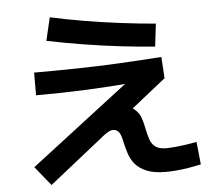

<svg xmlns="http://www.w3.org/2000/svg" viewBox="-57 -864 1114 986"><g transform="rotate(-5 500.0 -370.5)"><path d="M169 59 89 -40 650 -471 651 -430Q514 -418 388 -412.5Q262 -407 130 -407V-524Q245 -524 353 -526Q461 -528 568.5 -533.5Q676 -539 788 -547L795 -437L535 -230L471 -234Q474 -271 495.5 -290Q517 -309 557 -309Q604 -309 627.5 -290Q651 -271 660.5 -243Q670 -215 675 -187Q681 -157 689 -132.5Q697 -108 716 -93Q735 -78 773 -78Q789 -78 817 -80.5Q845 -83 876 -87.5Q907 -92 930 -97L942 20Q911 27 878 32.5Q845 38 815 40.5Q785 43 760 43Q698 43 660.5 27Q623 11 602.5 -14Q582 -39 573 -67.5Q564 -96 558 -121Q554 -143 548.5 -159.5Q543 -176 533.5 -185.5Q524 -195 506 -195Q499 -195 491 -191.5Q483 -188 469.5 -179Q456 -170 432 -150ZM761 -603Q678 -609 584.5 -620Q491 -631 395 -646.5Q299 -662 207 -681L235 -800Q321 -781 414 -765.5Q507 -750 599.5 -738.5Q692 -727 775 -720Z"/></g></svg>

Font: M PLUS 2
Style: Bold
Weight: 700
Designer: Coji Morishita
Foundry: UNDERFOREST DESIGN
Version: Version 1.001